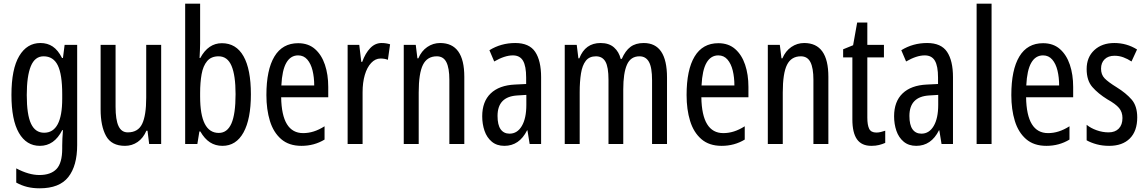

<svg xmlns="http://www.w3.org/2000/svg" viewBox="-20 -780 6212 1040"><path d="M199 -547Q237 -547 265.5 -528Q294 -509 316 -466H321L330 -537H398V6Q398 118 350 179Q302 240 195 240Q158 240 127.5 232.5Q97 225 68 209V132Q136 168 193 168Q255 168 286 135.5Q317 103 317 25V9Q317 -8 318 -29.5Q319 -51 321 -75H317Q274 10 196 10Q123 10 82.5 -60Q42 -130 42 -266Q42 -406 84 -476.5Q126 -547 199 -547ZM216 -475Q169 -475 147 -421.5Q125 -368 125 -265Q125 -159 148 -110Q171 -61 219 -61Q317 -61 317 -245V-270Q317 -377 293 -426Q269 -475 216 -475Z M853 -537V0H788L779 -72H773Q756 -32 725.5 -11Q695 10 657 10Q584 10 554.5 -43.5Q525 -97 525 -187V-537H606V-202Q606 -131 622 -97Q638 -63 672 -63Q728 -63 750 -109Q772 -155 772 -251V-537Z M1064 -543Q1064 -527 1063 -508Q1062 -489 1061 -466H1065Q1108 -546 1182 -546Q1259 -546 1299 -475.5Q1339 -405 1339 -269Q1339 -135 1299 -62.5Q1259 10 1185 10Q1147 10 1117.5 -9Q1088 -28 1065 -68H1060L1049 0H983V-760H1064ZM1164 -475Q1124 -475 1102 -449Q1080 -423 1072 -378Q1064 -333 1064 -276V-257Q1064 -60 1165 -60Q1211 -60 1233.5 -111Q1256 -162 1256 -270Q1256 -372 1234 -423.5Q1212 -475 1164 -475Z M1595 -546Q1650 -546 1686 -514.5Q1722 -483 1740 -429.5Q1758 -376 1758 -309V-253H1503Q1506 -59 1622 -59Q1651 -59 1679.5 -68Q1708 -77 1738 -96V-24Q1682 10 1613 10Q1545 10 1503 -26.5Q1461 -63 1442 -125Q1423 -187 1423 -265Q1423 -402 1466.5 -474Q1510 -546 1595 -546ZM1595 -480Q1554 -480 1531 -440Q1508 -400 1504 -317H1682Q1682 -361 1673 -398Q1664 -435 1644.5 -457.5Q1625 -480 1595 -480Z M2047 -547Q2071 -547 2093 -540L2081 -456Q2064 -463 2041 -463Q2013 -463 1990.5 -439Q1968 -415 1956 -374Q1944 -333 1944 -280V0H1863V-537H1926L1937 -445H1942Q1959 -492 1985.5 -519.5Q2012 -547 2047 -547Z M2364 -547Q2495 -547 2495 -364V0H2414V-348Q2414 -411 2398 -443Q2382 -475 2346 -475Q2294 -475 2271 -429Q2248 -383 2248 -279V0H2167V-537H2232L2241 -464H2246Q2263 -504 2294.5 -525.5Q2326 -547 2364 -547Z M2771 -547Q2847 -547 2879 -499Q2911 -451 2911 -362V0H2849L2837 -74H2835Q2793 10 2712 10Q2671 10 2644 -12.5Q2617 -35 2604.5 -71.5Q2592 -108 2592 -150Q2592 -230 2638 -274Q2684 -318 2769 -322L2830 -325V-360Q2830 -422 2813 -451Q2796 -480 2758 -480Q2714 -480 2657 -447L2631 -508Q2694 -547 2771 -547ZM2783 -263Q2675 -257 2675 -152Q2675 -103 2692 -79.5Q2709 -56 2740 -56Q2782 -56 2806.5 -97.5Q2831 -139 2831 -212V-266Z M3467 -547Q3593 -547 3593 -360V0H3512V-345Q3512 -415 3495 -445Q3478 -475 3444 -475Q3396 -475 3376 -429.5Q3356 -384 3356 -296V0H3276V-348Q3276 -417 3259.5 -446Q3243 -475 3208 -475Q3172 -475 3153 -450.5Q3134 -426 3127 -382Q3120 -338 3120 -281V0H3039V-537H3104L3113 -464H3118Q3150 -547 3233 -547Q3279 -547 3306 -523Q3333 -499 3342 -461H3348Q3367 -505 3395 -526Q3423 -547 3467 -547Z M3871 -546Q3926 -546 3962 -514.5Q3998 -483 4016 -429.5Q4034 -376 4034 -309V-253H3779Q3782 -59 3898 -59Q3927 -59 3955.5 -68Q3984 -77 4014 -96V-24Q3958 10 3889 10Q3821 10 3779 -26.5Q3737 -63 3718 -125Q3699 -187 3699 -265Q3699 -402 3742.5 -474Q3786 -546 3871 -546ZM3871 -480Q3830 -480 3807 -440Q3784 -400 3780 -317H3958Q3958 -361 3949 -398Q3940 -435 3920.5 -457.5Q3901 -480 3871 -480Z M4336 -547Q4467 -547 4467 -364V0H4386V-348Q4386 -411 4370 -443Q4354 -475 4318 -475Q4266 -475 4243 -429Q4220 -383 4220 -279V0H4139V-537H4204L4213 -464H4218Q4235 -504 4266.5 -525.5Q4298 -547 4336 -547Z M4727 -62Q4739 -62 4751 -65Q4763 -68 4775 -72V-6Q4759 1 4741 5.5Q4723 10 4700 10Q4647 10 4622 -25.5Q4597 -61 4597 -133V-469H4547V-513L4601 -535L4623 -658H4678V-537H4768V-469H4678V-143Q4678 -103 4688 -82.5Q4698 -62 4727 -62Z M5002 -547Q5078 -547 5110 -499Q5142 -451 5142 -362V0H5080L5068 -74H5066Q5024 10 4943 10Q4902 10 4875 -12.5Q4848 -35 4835.5 -71.5Q4823 -108 4823 -150Q4823 -230 4869 -274Q4915 -318 5000 -322L5061 -325V-360Q5061 -422 5044 -451Q5027 -480 4989 -480Q4945 -480 4888 -447L4862 -508Q4925 -547 5002 -547ZM5014 -263Q4906 -257 4906 -152Q4906 -103 4923 -79.5Q4940 -56 4971 -56Q5013 -56 5037.5 -97.5Q5062 -139 5062 -212V-266Z M5351 0H5270V-760H5351Z M5630 -546Q5685 -546 5721 -514.5Q5757 -483 5775 -429.5Q5793 -376 5793 -309V-253H5538Q5541 -59 5657 -59Q5686 -59 5714.5 -68Q5743 -77 5773 -96V-24Q5717 10 5648 10Q5580 10 5538 -26.5Q5496 -63 5477 -125Q5458 -187 5458 -265Q5458 -402 5501.5 -474Q5545 -546 5630 -546ZM5630 -480Q5589 -480 5566 -440Q5543 -400 5539 -317H5717Q5717 -361 5708 -398Q5699 -435 5679.5 -457.5Q5660 -480 5630 -480Z M6140 -144Q6140 -70 6100 -30Q6060 10 5988 10Q5951 10 5920 1.5Q5889 -7 5866 -20V-104Q5888 -86 5920 -74.5Q5952 -63 5985 -63Q6020 -63 6040 -83.5Q6060 -104 6060 -141Q6060 -173 6041.5 -195Q6023 -217 5978 -242Q5928 -273 5897 -308.5Q5866 -344 5866 -406Q5866 -470 5907.5 -508.5Q5949 -547 6016 -547Q6083 -547 6139 -512L6109 -447Q6088 -461 6065 -469.5Q6042 -478 6017 -478Q5983 -478 5963.5 -459Q5944 -440 5944 -408Q5944 -376 5963 -356Q5982 -336 6029 -307Q6079 -276 6109.5 -241Q6140 -206 6140 -144Z"/></svg>

Font: Noto Sans Georgian ExtraCondensed
Style: Regular
Weight: 400
Width: 2
Designer: Monotype Design Team, Akaki Razmadze
Foundry: Google LLC
Version: Version 2.005; ttfautohint (v1.8.4.7-5d5b)